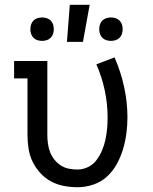

<svg xmlns="http://www.w3.org/2000/svg" viewBox="-20 -775 640 803"><path d="M304 8Q275 8 246.5 2.5Q218 -3 193 -16.5Q168 -30 148.5 -51.5Q129 -73 116.5 -98.5Q104 -124 99.5 -152.5Q95 -181 95 -210V-447H39V-520H178V-210Q178 -192 180.5 -174Q183 -156 189.5 -139Q196 -122 207.5 -107.5Q219 -93 234.5 -83Q250 -73 268 -69.5Q286 -66 304 -66Q327 -66 348.5 -76.5Q370 -87 384 -106Q398 -125 407 -146.5Q416 -168 421 -191Q426 -214 428 -237.5Q430 -261 430 -284Q430 -341 418 -397.5Q406 -454 383 -506L459 -535Q485 -476 499 -412Q513 -348 513 -284Q513 -250 508.5 -216.5Q504 -183 494.5 -151Q485 -119 468.5 -89Q452 -59 427.5 -36.5Q403 -14 370.5 -3Q338 8 304 8ZM444 -604Q434 -604 424.5 -607Q415 -610 408 -617Q401 -624 398 -633.5Q395 -643 395 -653Q395 -663 398 -672.5Q401 -682 408 -689Q415 -696 424.5 -699Q434 -702 444 -702Q454 -702 463.5 -699Q473 -696 480 -689Q487 -682 490 -672.5Q493 -663 493 -653Q493 -643 490 -633.5Q487 -624 480 -617Q473 -610 463.5 -607Q454 -604 444 -604ZM156 -604Q146 -604 136.5 -607Q127 -610 120 -617Q113 -624 110 -633.5Q107 -643 107 -653Q107 -663 110 -672.5Q113 -682 120 -689Q127 -696 136.5 -699Q146 -702 156 -702Q166 -702 175.5 -699Q185 -696 192 -689Q199 -682 202 -672.5Q205 -663 205 -653Q205 -643 202 -633.5Q199 -624 192 -617Q185 -610 175.5 -607Q166 -604 156 -604ZM260 -600 272 -755H355L327 -600Z"/></svg>

Font: Iosevka HT Extended
Style: Regular
Weight: 400
Width: 7
Monospace: yes
Designer: Belleve Invis
Foundry: Belleve Invis
Version: Version 32.3.0; ttfautohint (v1.8.4)